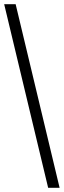

<svg xmlns="http://www.w3.org/2000/svg" viewBox="-20 -780 306 921"><path d="M211 121 0 -760H55L266 121Z"/></svg>

Font: Noto Serif Khmer SemiCondensed
Style: Regular
Weight: 400
Width: 4
Designer: Danh Hong and the Monotype Design Team
Foundry: Monotype Imaging Inc.
Version: Version 2.004; ttfautohint (v1.8.4.7-5d5b)